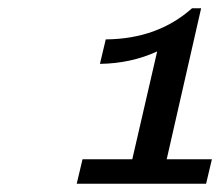

<svg xmlns="http://www.w3.org/2000/svg" viewBox="-20 -788 531 463"><path d="M221 -634 235 -693Q360 -694 443 -768H465L382 -404H491L477 -345H165L179 -404H299L359 -664Q296 -635 221 -634Z"/></svg>

Font: Coval
Style: Light Italic
Weight: 300
Foundry: Context Ltd
Version: Version 001.000